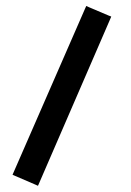

<svg xmlns="http://www.w3.org/2000/svg" viewBox="-20 -402 429 631"><path d="M272.5 -378.3 336.5 -351.1 345.6 -347.6 341.6 -338 108.8 199.5 104.8 208.6 95.7 204.5 30.2 176.3 21.2 172.3 25.2 163.2 259.4 -373.3 263.5 -382.4Z"/></svg>

Font: Vazir FD Medium
Style: Regular
Weight: 500
Foundry: DejaVu fonts team - Redesigned by Saber Rastikerdar
Version: Version 21.10;October 20, 2019;FontCreator 12.0.0.2547 64-bi